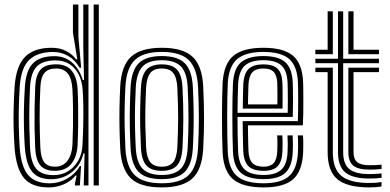

<svg xmlns="http://www.w3.org/2000/svg" viewBox="-20 -820 1726 849"><path d="M417 0H394.1V-800H417ZM371.2 0H350.3L354 -141.7L348.9 -141.8Q337.2 -90.5 297.9 -59Q258.7 -27.5 205.7 -27.5Q150.3 -27.5 123 -59.6Q95.6 -91.8 89.8 -167.8Q87 -210.3 86 -253.3Q84.9 -296.4 85.9 -341.5Q86.9 -386.7 89.9 -435.6Q95 -509.6 126.2 -540.6Q157.4 -571.6 220.8 -571.6Q267.2 -571.6 299.4 -542.9Q331.5 -514.2 346.1 -466.3H351.5L348.3 -614.7V-800H371.2ZM216.8 -45.6Q252.8 -45.6 280.8 -62.7Q308.8 -79.7 325.8 -109.6Q342.7 -139.4 344.7 -178.1Q347 -220.6 348 -264.4Q349.1 -308.3 348.5 -349.4Q347.9 -390.6 345.4 -424.5Q342.4 -462.8 327.4 -491.7Q312.5 -520.6 286.8 -536.8Q261.1 -553 225.5 -553Q169.9 -553 143.1 -526.3Q116.2 -499.5 112.8 -434.7Q110.3 -382.2 109.7 -338.7Q109 -295.1 109.9 -254Q110.8 -212.9 112.8 -167.6Q116.1 -102.2 140.2 -73.9Q164.3 -45.6 216.8 -45.6ZM222.7 -64.7Q178.5 -64.7 158.3 -88.7Q138.1 -112.7 135.5 -167.9Q133.5 -213.6 132.8 -255.2Q132.2 -296.8 132.9 -340.3Q133.6 -383.8 135.6 -434.6Q137.8 -486.3 158.3 -511Q178.9 -535.6 228.3 -535.6Q274.7 -535.6 297.6 -506.8Q320.5 -478 323.2 -425Q324.9 -391.4 325.5 -350.3Q326.1 -309.2 325.6 -265Q325 -220.9 323 -178.1Q320.5 -127.1 295.6 -95.9Q270.6 -64.7 222.7 -64.7ZM222.9 -82.9Q259.1 -82.9 278.4 -109.3Q297.8 -135.6 300.3 -178.3Q302 -211.6 302.7 -254.1Q303.4 -296.6 302.9 -341Q302.4 -385.5 300.3 -424.8Q297.8 -471.8 280 -494.5Q262.3 -517.1 228.4 -517.1Q193.9 -517.1 177.4 -498.4Q160.8 -479.7 158.5 -435.3Q155 -359.8 155.2 -297.7Q155.4 -235.7 158.4 -167.6Q160.7 -121.3 176.1 -102.1Q191.5 -82.9 222.9 -82.9ZM195.1 8.7Q120.4 8.7 85.9 -32.9Q51.4 -74.5 44.4 -167.4Q41.4 -212.5 40.3 -254.8Q39.2 -297.2 40.3 -341.2Q41.4 -385.2 44.4 -435.1Q51 -528.6 90.8 -568.6Q130.7 -608.7 208.6 -608.7Q245.8 -608.7 273.6 -593.8Q301.3 -579 316.3 -557.5H321.8L302.5 -676V-800H326.7V-655.5L338.9 -520.6L331.6 -520.7Q311.5 -556 280.7 -573.1Q249.8 -590.2 215.3 -590.2Q146.9 -590.2 109.9 -555.8Q73 -521.5 67.1 -435.3Q64.1 -385.1 63.2 -340.1Q62.3 -295.1 63.3 -252.7Q64.4 -210.3 67.1 -167.1Q73.6 -81.6 105 -45.5Q136.4 -9.4 200.1 -9.4Q240.2 -9.4 276.4 -30Q312.7 -50.5 333 -85.6H338.3L333.2 0H311.3L311.4 -7.6L318.7 -43.6H314Q294.8 -19.2 262.8 -5.3Q230.9 8.7 195.1 8.7Z M695.4 8.7Q599.4 8.7 558 -32Q516.5 -72.7 511.7 -162Q509.4 -208.8 508.5 -253.3Q507.6 -297.7 508.4 -343.2Q509.2 -388.7 511.7 -438.4Q516.8 -530.9 560.3 -569.8Q603.7 -608.7 695.4 -608.7Q788.9 -608.7 831.3 -569.1Q873.8 -529.4 878.5 -438.2Q882 -368 882.2 -300.5Q882.4 -233 878.5 -162Q873.3 -69.5 830.1 -30.4Q787 8.7 695.4 8.7ZM695.4 -9.6Q777.3 -9.6 814.1 -45.7Q851 -81.8 855.6 -163.3Q859.4 -232.7 859.3 -297.9Q859.3 -363.1 855.6 -437.1Q851.4 -517.9 814.9 -554.1Q778.3 -590.4 695.4 -590.4Q613.8 -590.4 576.5 -554.8Q539.2 -519.2 534.6 -437.1Q531.8 -383.8 531.1 -338.7Q530.4 -293.6 531.4 -251.2Q532.4 -208.9 534.6 -163.2Q538.8 -82.3 575.6 -45.9Q612.3 -9.6 695.4 -9.6ZM695.4 -27.9Q623.4 -27.9 592.3 -60.6Q561.3 -93.4 557.4 -165.1Q555 -212.1 554.1 -255.4Q553.3 -298.7 554.2 -342.8Q555 -386.8 557.5 -435.7Q561.5 -509.4 593.9 -540.8Q626.3 -572.1 695.4 -572.1Q765.9 -572.1 797.4 -540.2Q828.9 -508.3 832.7 -436.1Q835.2 -386.2 836 -342.2Q836.8 -298.3 836.1 -255.2Q835.3 -212.2 832.7 -164.6Q828.8 -92.8 797.4 -60.4Q766 -27.9 695.4 -27.9ZM695.4 -46.3Q753.4 -46.3 779.8 -74.2Q806.3 -102.1 809.9 -166.8Q813.4 -232.1 813.5 -295.2Q813.7 -358.3 809.9 -434Q806.7 -499.3 779.6 -526.5Q752.6 -553.7 695.4 -553.7Q635.5 -553.7 609.7 -525Q583.8 -496.3 580.3 -433.7Q578.1 -389.2 577.1 -346.5Q576.2 -303.7 577 -259.5Q577.8 -215.2 580.3 -165.8Q583.8 -102 610.3 -74.1Q636.9 -46.3 695.4 -46.3ZM695.4 -64.6Q648.9 -64.6 627.5 -88.3Q606 -112.1 603.2 -166.5Q601 -214 600 -257Q599.1 -300 599.9 -343.1Q600.7 -386.1 603.2 -433Q606.2 -488.7 628 -512Q649.9 -535.4 695.4 -535.4Q741.7 -535.4 763 -511.7Q784.3 -488.1 787 -433.2Q790.9 -356.9 790.6 -294.2Q790.4 -231.5 787 -167.4Q784 -112.4 762.8 -88.5Q741.5 -64.6 695.4 -64.6ZM695.4 -82.9Q730 -82.9 745.8 -103Q761.7 -123 764.1 -168.5Q767.3 -231.5 767.7 -292.5Q768 -353.5 764.1 -432.1Q762 -476.8 746.2 -497Q730.5 -517.1 695.4 -517.1Q659.6 -517.1 644.1 -496.5Q628.5 -475.8 626.1 -432Q623.7 -383.8 622.9 -341.7Q622 -299.6 622.9 -257.7Q623.8 -215.7 626.1 -167.6Q628.5 -123.5 644.3 -103.2Q660.2 -82.9 695.4 -82.9Z M1145.7 8.7Q1054.6 8.7 1011.8 -26.5Q969 -61.7 964.4 -144.9Q962.8 -178.7 962.2 -220.3Q961.5 -262 961.6 -305.1Q961.6 -348.3 962.4 -387Q963.2 -425.8 964.4 -453.5Q969.5 -537.8 1012 -573.2Q1054.6 -608.7 1144.3 -608.7Q1233.5 -608.7 1275 -574.1Q1316.5 -539.6 1320.4 -457.3Q1320.7 -449.6 1321 -427.9Q1321.2 -406.1 1321.3 -377.2Q1321.5 -348.3 1321 -318.6Q1320.6 -289 1319.2 -265.7H1076.3Q1076.5 -243.6 1076.8 -224Q1077 -204.5 1077.6 -186.8Q1078.1 -169.1 1078.7 -152.1Q1080.5 -115 1096.1 -99Q1111.7 -82.9 1145.7 -82.9Q1175.1 -82.9 1189.6 -98.2Q1204.1 -113.5 1206 -150.5Q1206.7 -165.6 1206.7 -184.9Q1206.8 -204.2 1205.5 -221.4H1228.4Q1229.7 -203.3 1229.6 -183.3Q1229.5 -163.4 1228.9 -149.6Q1226.6 -104.1 1207.1 -84.3Q1187.7 -64.6 1145.7 -64.6Q1100 -64.6 1079.1 -84.7Q1058.2 -104.8 1055.8 -150.9Q1055 -171.3 1054.4 -193.4Q1053.8 -215.5 1053.6 -238.5Q1053.3 -261.6 1053.1 -284.3H1297.1Q1298.1 -308.7 1298.3 -335.7Q1298.6 -362.6 1298.4 -387.3Q1298.3 -412.1 1298.1 -430.5Q1297.8 -448.9 1297.4 -456.2Q1294.1 -528.2 1258.6 -559.3Q1223 -590.4 1144.3 -590.4Q1066.2 -590.4 1028.9 -558.7Q991.5 -527 987.2 -451.8Q986 -426.9 985.3 -389Q984.5 -351.2 984.5 -307.8Q984.4 -264.5 985.1 -222.4Q985.7 -180.4 987.2 -147.2Q991.1 -74.2 1027.5 -41.9Q1063.8 -9.6 1145.7 -9.6Q1223 -9.6 1258.4 -41.3Q1293.9 -72.9 1297.4 -146.3Q1297.9 -156.7 1298.1 -169.9Q1298.3 -183.1 1298 -196.6Q1297.7 -210.2 1296.7 -221.4H1319.6Q1321.1 -204.6 1321.1 -183.3Q1321.1 -162 1320.4 -145.4Q1316.4 -62.8 1275.8 -27.1Q1235.2 8.7 1145.7 8.7ZM1145.7 -27.9Q1076.2 -27.9 1044.8 -56.1Q1013.4 -84.2 1010.1 -148.1Q1008.8 -178.9 1008.1 -219.6Q1007.4 -260.4 1007.4 -303.5Q1007.4 -346.6 1008.1 -385.1Q1008.8 -423.5 1010 -449.8Q1013.9 -518.2 1046.7 -545.2Q1079.6 -572.1 1144.3 -572.1Q1210.6 -572.1 1241.1 -545.3Q1271.6 -518.4 1274.5 -455.7Q1275 -446.9 1275.3 -422.5Q1275.6 -398 1275.6 -366.1Q1275.5 -334.2 1274.6 -302.8H1030.2Q1030.2 -260.3 1030.9 -220.1Q1031.6 -179.9 1032.9 -150.1Q1035.9 -93.8 1062.4 -70.1Q1088.9 -46.3 1145.7 -46.3Q1196.9 -46.3 1222.9 -68.7Q1248.9 -91.1 1251.6 -147.6Q1252.4 -163 1252.4 -183Q1252.4 -203.1 1251.2 -221.4H1274.1Q1275.3 -203.4 1275.3 -183.4Q1275.3 -163.4 1274.5 -147Q1271.5 -83.4 1241.6 -55.6Q1211.6 -27.9 1145.7 -27.9ZM1030.3 -321.3H1252.2Q1252.8 -348.9 1252.8 -375.9Q1252.7 -403 1252.4 -424.2Q1252.1 -445.4 1251.6 -454.8Q1249.4 -507.6 1224.3 -530.6Q1199.2 -553.7 1144.3 -553.7Q1089.1 -553.7 1062.7 -529.9Q1036.2 -506 1032.9 -448.5Q1031.8 -424.7 1031.2 -390.6Q1030.6 -356.4 1030.3 -321.3ZM1053.5 -339.8Q1053.6 -353.8 1054 -373.6Q1054.3 -393.5 1054.8 -413.4Q1055.2 -433.4 1055.8 -447.3Q1058.5 -495.5 1079.6 -515.4Q1100.7 -535.4 1144.3 -535.4Q1187.2 -535.4 1207 -516.5Q1226.8 -497.6 1228.7 -454.3Q1229.2 -445.3 1229.5 -426.9Q1229.7 -408.6 1229.7 -385.7Q1229.7 -362.8 1229.3 -339.8ZM1076.5 -358.3H1206.5Q1206.8 -378.6 1206.8 -398.1Q1206.7 -417.6 1206.5 -432.2Q1206.3 -446.9 1206 -452.3Q1204.5 -486.2 1190.5 -501.6Q1176.5 -517.1 1144.3 -517.1Q1111 -517.1 1095.8 -500.2Q1080.7 -483.4 1078.7 -446.4Q1078.3 -431.9 1077.8 -417.7Q1077.3 -403.5 1077 -388.9Q1076.8 -374.3 1076.5 -358.3Z M1614.1 -30.5Q1539.5 -30.5 1507 -57.6Q1474.6 -84.7 1474.6 -147.1V-540.6H1374.5V-560.4H1474.6V-770H1497.5V-560.4H1655.8V-540.6H1497.5V-147.1Q1497.5 -95.2 1524.5 -72.7Q1551.6 -50.2 1614.1 -50.2Q1628.1 -50.2 1641 -50.9Q1653.9 -51.7 1667.1 -53.1V-34Q1657.1 -32.2 1644.2 -31.4Q1631.4 -30.5 1614.1 -30.5ZM1614.1 8.7Q1514.9 8.7 1471.8 -27.5Q1428.8 -63.8 1428.8 -147.1V-501H1374.5V-520.7H1451.7V-147.1Q1451.7 -74 1489.3 -42.5Q1527 -10.9 1614.1 -10.9Q1628.5 -10.9 1641.4 -11.9Q1654.2 -13 1667.1 -14.9V4.2Q1647 8.7 1614.1 8.7ZM1614.1 -69.9Q1563.9 -69.9 1542.1 -87.8Q1520.4 -105.7 1520.4 -147.1V-520.7H1655.8V-501H1543.3V-147.1Q1543.3 -116.2 1559.8 -102.8Q1576.3 -89.5 1614.1 -89.5Q1629.3 -89.5 1642.5 -90Q1655.8 -90.4 1667.1 -91.9V-72.9Q1656.4 -71.4 1643.2 -70.7Q1630.1 -69.9 1614.1 -69.9ZM1374.5 -580.2V-600H1428.8V-770H1451.7V-580.2ZM1520.4 -580.2V-770H1543.3V-600H1655.8V-580.2Z"/></svg>

Font: Big Shoulders Inline Text Thin
Style: Regular
Weight: 100
Designer: Patric King
Foundry: XO Type Co
Version: Version 2.002